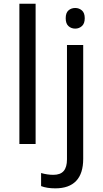

<svg xmlns="http://www.w3.org/2000/svg" viewBox="-20 -780 556 1040"><path d="M172.9 0H85V-759.8H172.9ZM279.8 240.2Q233.9 240.2 202.6 228V157.2Q236.3 167 269 167Q307.1 167 325 146.2Q342.8 125.5 342.8 83V-536.1H430.7V80.1Q430.7 160.2 392.3 200.2Q354 240.2 279.8 240.2ZM335.9 -681.2Q335.9 -710.4 350.8 -723.6Q365.7 -736.8 387.7 -736.8Q408.2 -736.8 423.6 -723.6Q439 -710.4 439 -681.2Q439 -652.3 423.6 -638.7Q408.2 -625 387.7 -625Q365.7 -625 350.8 -638.7Q335.9 -652.3 335.9 -681.2Z"/></svg>

Font: Noto Sans Southeast Asian
Style: Regular
Weight: 400
Designer: Monotype Design Team
Foundry: Monotype Imaging Inc.
Version: Version 1.06 uh; ttfautohint (v1.4.1)